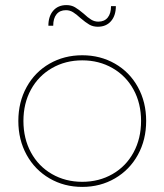

<svg xmlns="http://www.w3.org/2000/svg" viewBox="-20 -734 646 754"><path d="M554 -259Q554 -185 521.5 -126Q489 -67 431.5 -33.5Q374 0 303 0Q232 0 174.5 -33.5Q117 -67 84.5 -126Q52 -185 52 -259Q52 -333 84.5 -392Q117 -451 174.5 -484Q232 -517 303 -517Q374 -517 431.5 -484Q489 -451 521.5 -392Q554 -333 554 -259ZM72 -259Q72 -190 101.5 -135.5Q131 -81 184 -50.5Q237 -20 303 -20Q369 -20 422 -50.5Q475 -81 504.5 -135.5Q534 -190 534 -259Q534 -328 504.5 -382Q475 -436 422 -466.5Q369 -497 303 -497Q237 -497 184 -466.5Q131 -436 101.5 -382Q72 -328 72 -259ZM364 -629Q345 -629 330.5 -637.5Q316 -646 296 -663Q280 -678 267 -686Q254 -694 239 -694Q215 -694 202 -678Q189 -662 189 -633H170Q170 -670 189 -692Q208 -714 241 -714Q260 -714 274.5 -705.5Q289 -697 309 -680Q325 -665 338 -657Q351 -649 366 -649Q390 -649 403 -665Q416 -681 416 -710H435Q435 -673 416 -651Q397 -629 364 -629Z"/></svg>

Font: Gontserrat Thin
Style: Regular
Weight: 250
Designer: Julieta Ulanovsky
Foundry: Julieta Ulanovsky
Version: Version 6.001